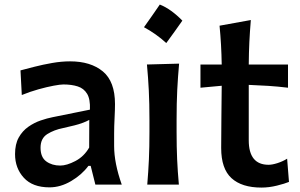

<svg xmlns="http://www.w3.org/2000/svg" viewBox="-20 -827 1343 860"><path d="M201.7 12.2Q126 12.2 86.7 -30.8Q47.4 -73.7 47.4 -136.7Q47.4 -181.6 64 -211.2Q80.6 -240.7 106.7 -259Q132.8 -277.3 162.1 -287.4Q191.4 -297.4 216.3 -302.2L382.8 -335.9Q384.8 -382.8 370.1 -407Q355.5 -431.2 328.1 -439.9Q300.8 -448.7 264.2 -448.7Q250 -448.7 220 -443.1Q189.9 -437.5 152.3 -427Q114.7 -416.5 77.6 -401.4L71.8 -511.7Q97.7 -518.6 134.8 -528.1Q171.9 -537.6 213.6 -544.9Q255.4 -552.2 293.9 -552.2Q386.2 -552.2 440.7 -507.1Q495.1 -461.9 495.1 -360.8Q495.1 -335.9 493.2 -298.6Q491.2 -261.2 491.2 -228.5V-172.9Q491.2 -96.7 525.4 0H407.2L386.2 -84H376Q346.2 -43.9 298.6 -15.9Q251 12.2 201.7 12.2ZM250 -85.4Q278.8 -85.4 317.6 -105.7Q356.4 -126 379.4 -166L379.9 -290Q368.2 -283.2 345.5 -274.9Q322.8 -266.6 262.7 -253.4Q222.7 -245.6 192.1 -226.6Q161.6 -207.5 161.6 -165.5Q161.6 -122.6 187.3 -104Q212.9 -85.4 250 -85.4Z M695.8 -806.6Q721.6 -796.4 746.9 -778.1Q772.1 -759.9 796.8 -734.6Q779.6 -709.9 761.6 -684.9Q743.6 -660 724.8 -634.2Q679.7 -675.5 624.9 -705.1Q643.2 -730.9 660.7 -755.8Q678.1 -780.8 695.8 -806.6ZM639.6 0Q644.5 -58.6 647 -113.5Q649.4 -168.5 649.4 -235.4V-289.1Q649.4 -364.7 646.5 -422.1Q643.6 -479.5 638.2 -538.1L782.2 -542Q776.9 -482.4 773.9 -424.3Q771 -366.2 771 -289.1V-235.4Q771 -168.5 773.4 -113.5Q775.9 -58.6 781.2 0Z M1150.9 13.2Q1063 13.2 1016.8 -29.1Q970.7 -71.3 970.7 -164.1Q970.7 -236.3 971.7 -307.1Q972.7 -377.9 973.1 -442.9L877.9 -434.1V-538.1H973.1Q971.7 -627 963.4 -711.9L1103.5 -737.3Q1099.1 -683.6 1096.9 -638.4Q1094.7 -593.3 1094.2 -538.1H1270V-434.1Q1226.1 -439.5 1181.6 -442.4Q1137.2 -445.3 1094.2 -446.8V-198.7Q1094.2 -88.9 1183.1 -88.9Q1199.2 -88.9 1222.9 -96.4Q1246.6 -104 1266.1 -116.2L1274.4 -12.2Q1255.9 -4.4 1220.5 4.4Q1185.1 13.2 1150.9 13.2Z"/></svg>

Font: Pinar DS1 SemiBold
Style: Regular
Weight: 600
Designer: Amin Abedi
Version: Version 3.000